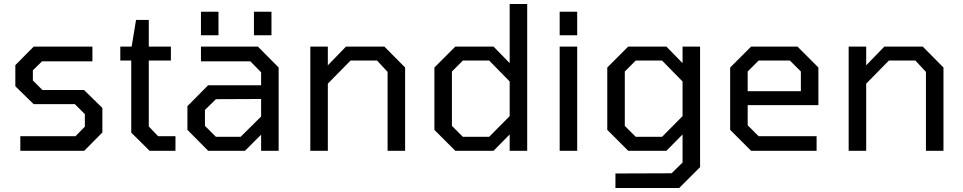

<svg xmlns="http://www.w3.org/2000/svg" viewBox="-20 -757 4834 964"><path d="M82 0V-73H359L406 -121V-184L356 -234H149L57 -324V-430L149 -523H444V-449H191L145 -404V-353L193 -305H402L494 -215V-92L403 0Z M731 0 639 -91V-453H584V-523H641L663 -657H727V-523H838V-453H727V-122L774 -73H861V0Z M989 -580V-698H1077V-580ZM1255 -580V-698H1343V-580ZM1025 0 921 -105V-224L1025 -329H1291V-394L1237 -449H989V-523H1275L1379 -418V0H1291V-81L1210 0ZM1064 -70H1188L1291 -172V-260L1064 -259L1009 -205V-125Z M1538 0V-523H1626V-429L1717 -523H1910L2014 -418V0H1926V-396L1873 -453H1740L1626 -337V0Z M2266 0 2161 -105V-418L2266 -523H2458L2539 -440V-737H2627V0H2539V-82L2458 0ZM2436 -70 2539 -174V-348L2436 -453H2304L2249 -398V-125L2304 -70Z M2790 -580V-698H2878V-580ZM2790 0V-523H2878V0Z M3070 187V114L3352 113L3407 59V-82L3326 0H3134L3029 -105V-418L3134 -523H3326L3407 -440V-523H3495V82L3390 187ZM3304 -70 3407 -174V-348L3304 -453H3172L3117 -398V-125L3172 -70Z M3751 0 3646 -105V-418L3751 -523H3984L4089 -418V-229H3734V-128L3789 -73H4080V0ZM3734 -299H4001V-398L3946 -453H3789L3734 -398Z M4241 0V-523H4329V-429L4420 -523H4613L4717 -418V0H4629V-396L4576 -453H4443L4329 -337V0Z"/></svg>

Font: Tomorrow
Style: Regular
Weight: 400
Designer: Tony de Marco, Monica Rizzolli
Foundry: Just in Type
Version: Version 2.002